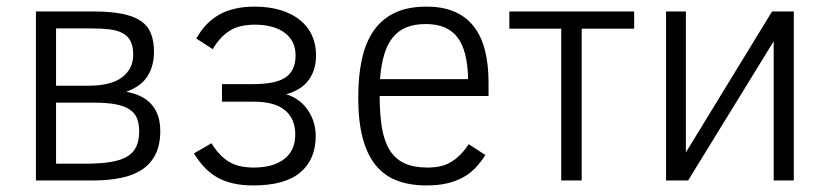

<svg xmlns="http://www.w3.org/2000/svg" viewBox="-20 -547 2515 582"><path d="M465.8 -149.9Q465.8 -108.9 452.1 -80.6Q438.5 -52.2 412.4 -34.2Q386.2 -16.1 348.4 -8.1Q310.5 0 262.2 0H88.9V-512.2H263.2Q314.9 -512.2 350.3 -505.1Q385.7 -498 407 -483.4Q428.2 -468.8 437.5 -445.6Q446.8 -422.4 446.8 -390.1Q446.8 -347.2 427 -315.9Q407.2 -284.7 362.8 -269Q385.7 -264.6 404.8 -255.9Q423.8 -247.1 437.3 -232.7Q450.7 -218.3 458.3 -198Q465.8 -177.7 465.8 -149.9ZM383.8 -380.9Q383.8 -406.2 376 -421.9Q368.2 -437.5 352.1 -446.3Q335.9 -455.1 312 -458Q288.1 -460.9 255.9 -460.9H149.9V-287.1H247.1Q316.4 -287.1 350.1 -312.7Q383.8 -338.4 383.8 -380.9ZM401.9 -148.9Q401.9 -171.4 395.5 -187.7Q389.2 -204.1 373.5 -214.8Q357.9 -225.6 331.3 -230.7Q304.7 -235.8 264.2 -235.8H149.9V-50.8H238.8Q283.7 -50.8 314.9 -55.9Q346.2 -61 365.5 -72.5Q384.8 -84 393.3 -102.8Q401.9 -121.6 401.9 -148.9Z M652.8 -292H745.1Q776.9 -292 801.3 -296.1Q825.7 -300.3 842.3 -310.3Q858.9 -320.3 867.4 -337.2Q876 -354 876 -378.9Q876 -402.3 866.9 -419.7Q857.9 -437 841.6 -448.7Q825.2 -460.4 802.5 -466.3Q779.8 -472.2 752.9 -472.2Q703.6 -472.2 674.3 -452.6Q645 -433.1 625 -397.9L575.2 -430.2Q602.1 -479 645 -502.9Q688 -526.9 752 -526.9Q795.4 -526.9 830.1 -516.4Q864.7 -505.9 888.7 -486.8Q912.6 -467.8 925.3 -440.7Q938 -413.6 938 -379.9Q938 -355 931.4 -335.2Q924.8 -315.4 912.8 -300.8Q900.9 -286.1 884 -276.4Q867.2 -266.6 847.2 -261.2Q867.7 -255.4 884.3 -243.2Q900.9 -231 912.6 -214.1Q924.3 -197.3 930.7 -177Q937 -156.7 937 -134.8Q937 -63.5 890.1 -24.2Q843.3 15.1 748 15.1Q712.4 15.1 685.1 8.5Q657.7 2 636.5 -10.5Q615.2 -22.9 598.6 -41Q582 -59.1 567.9 -82L621.1 -112.8Q644 -75.2 673.3 -57.1Q702.6 -39.1 749 -39.1Q808.1 -39.1 841.6 -64.9Q875 -90.8 875 -139.2Q875 -187.5 843.5 -213.1Q812 -238.8 750 -238.8H652.8Z M1130.9 -255.9Q1130.9 -199.7 1137.9 -158.7Q1145 -117.7 1161.9 -91.1Q1178.7 -64.5 1206.5 -51.8Q1234.4 -39.1 1275.9 -39.1Q1296.4 -39.1 1313.5 -42.7Q1330.6 -46.4 1345.5 -54.9Q1360.4 -63.5 1374 -76.9Q1387.7 -90.3 1400.9 -109.9L1451.2 -77.1Q1437.5 -55.2 1421.1 -38.1Q1404.8 -21 1383.5 -9.3Q1362.3 2.4 1335.2 8.8Q1308.1 15.1 1272.9 15.1Q1222.2 15.1 1183.6 0.5Q1145 -14.2 1118.9 -46.1Q1092.8 -78.1 1079.3 -128.9Q1065.9 -179.7 1065.9 -252Q1065.9 -316.9 1077.1 -367.9Q1088.4 -418.9 1113 -454.3Q1137.7 -489.7 1177 -508.3Q1216.3 -526.9 1272.9 -526.9Q1322.8 -526.9 1358.4 -511.2Q1394 -495.6 1416.7 -466.1Q1439.5 -436.5 1450.2 -393.8Q1460.9 -351.1 1460.9 -296.9V-255.9ZM1398.9 -307.1Q1397.5 -393.6 1366.7 -433.8Q1335.9 -474.1 1271 -474.1Q1237.3 -474.1 1212.6 -464.4Q1188 -454.6 1171.1 -434.1Q1154.3 -413.6 1144.8 -382.1Q1135.3 -350.6 1131.8 -307.1Z M1902.3 -460H1743.2V0H1681.2V-460H1523.9V-512.2H1902.3Z M2065.9 0H1999V-512.2H2059.1V-85L2320.3 -512.2H2386.2V0H2325.2V-421.9Z"/></svg>

Font: Clear Sans Light
Style: Regular
Weight: 300
Foundry: Intel Corporation
Version: Version 1.00